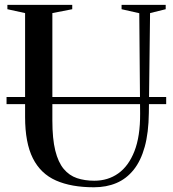

<svg xmlns="http://www.w3.org/2000/svg" viewBox="-20 -763 713 792"><path d="M367.5 9.5Q274 9.5 210.8 -18.5Q147.5 -46.5 115.5 -110.2Q83.5 -174 83.5 -280.5V-709L10.5 -725V-743H278V-725L196 -709V-265.5Q196 -190.5 208 -142Q220 -93.5 242.8 -66.2Q265.5 -39 297.5 -28.2Q329.5 -17.5 369 -17.5Q425.5 -17.5 468 -47.8Q510.5 -78 534.5 -139.2Q558.5 -200.5 558 -294L554.5 -708.5L481.5 -725V-743H663.5V-725L599 -709L594 -297Q593 -215.5 577 -157.5Q561 -99.5 531.2 -62.5Q501.5 -25.5 460.2 -8Q419 9.5 367.5 9.5ZM665.5 -363V-333.5H7V-363Z"/></svg>

Font: Merriweather 144pt
Style: Regular
Weight: 400
Version: Version 2.100